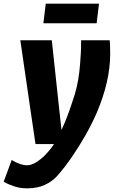

<svg xmlns="http://www.w3.org/2000/svg" viewBox="-65 -777 642 1049"><path d="M82 252Q46 252 13.8 241.5Q-18.5 231 -45 216L-1 97Q16.5 109 40.5 117.5Q64.5 126 83 126Q105.5 126 132 110Q158.5 94 184.2 67.5Q210 41 230 10H129L102 -173L46 -557H218L254 -222L271 -67Q302.5 -134.5 328 -214Q345 -262 354.2 -301.8Q363.5 -341.5 368.2 -383Q373 -424.5 376 -478Q377.5 -494.5 377.8 -512.8Q378 -531 378 -557H534Q537 -542 537 -482Q537 -333.5 464 -162Q438.5 -102.5 402.5 -39Q366.5 24.5 326 83Q285.5 141.5 246 186Q219 215 179 233.5Q139 252 82 252ZM172 -650 185 -757H476L463 -650Z"/></svg>

Font: Merriweather Sans ExtraBold
Style: Italic
Weight: 800
Italic angle: -7.5°
Designer: Eben Sorkin
Foundry: Eben Sorkin
Version: Version 2.001; ttfautohint (v1.8.3)